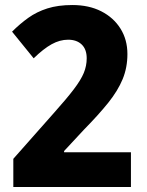

<svg xmlns="http://www.w3.org/2000/svg" viewBox="-20 -744 583 764"><path d="M501 0H33V-112L194 -294Q245 -351 273.5 -388.5Q302 -426 313.5 -454Q325 -482 325 -512Q325 -548 305 -567Q285 -586 251 -586Q218 -586 185.5 -568Q153 -550 114 -512L28 -618Q59 -649 92.5 -673Q126 -697 168.5 -710.5Q211 -724 268 -724Q334 -724 383 -699Q432 -674 459.5 -630Q487 -586 487 -529Q487 -475 468 -429Q449 -383 411 -335.5Q373 -288 314 -228L235 -143V-138H501Z"/></svg>

Font: Noto Sans Ethiopic SemiCondensed ExtraBold
Style: Regular
Weight: 800
Width: 4
Designer: Monotype Design Team
Foundry: Monotype Imaging Inc.
Version: Version 2.102; ttfautohint (v1.8.4.7-5d5b)